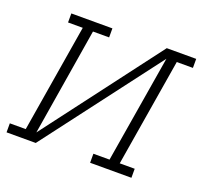

<svg xmlns="http://www.w3.org/2000/svg" viewBox="-113 -645 810 760"><g transform="rotate(20 292.5 -265.0)"><path d="M-15 0V-38H52L127 -492H65V-530H238V-492H170L96 -40L467 -530H591V-492H523L448 -38H511V0H337V-38H405L480 -490L108 0Z"/></g></svg>

Font: Iosevka Slab XLtExObl
Style: Regular
Weight: 200
Width: 7
Italic angle: -9°
Monospace: yes
Designer: Belleve Invis
Foundry: Belleve Invis
Version: Version 11.1.1; ttfautohint (v1.8.3)